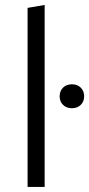

<svg xmlns="http://www.w3.org/2000/svg" viewBox="-20 -736 351 756"><path d="M88.6 0V-705L155.8 -716.5V0ZM263.4 -309.9Q241.7 -309.9 228.3 -323Q214.9 -336.1 214.9 -356.7Q214.9 -377.8 228.3 -391Q241.7 -404.1 263.4 -404.1Q284.5 -404.1 297.9 -391Q311.3 -377.8 311.3 -356.7Q311.3 -336.1 297.9 -323Q284.5 -309.9 263.4 -309.9Z"/></svg>

Font: Ysabeau
Style: Bold
Weight: 700
Designer: Christian Thalmann (Catharsis Fonts)
Version: Version 2.000;gftools[0.9.27.dev2+g8671c4b]